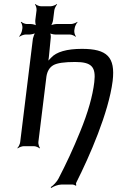

<svg xmlns="http://www.w3.org/2000/svg" viewBox="-20 -724 613 951"><path d="M447 -317C439 -249 416 -167 377 -72C343 12 307 89 270 160C262 176 243 196 231 203L234 207C245 199 268 190 285 190H339C344 190 353 194 356 196L358 193C357 191 355 185 358 180C423 51 518 -165 538 -323C552 -442 510 -482 386 -482C311 -482 259 -467 233 -438C226 -431 216 -421 213 -414L217 -413C219 -419 221 -431 222 -441L231 -533C233 -542 231 -559 226 -565L223 -562C227 -557 245 -553 254 -553H326C335 -553 349 -547 354 -542L356 -544C351 -549 347 -564 348 -573L350 -585C351 -594 359 -609 364 -614L363 -616C357 -611 341 -605 332 -605H260C251 -605 234 -601 228 -596L230 -594C236 -599 242 -616 243 -625L249 -673C250 -682 258 -697 263 -702L261 -704C256 -699 240 -693 231 -693H183C174 -693 160 -699 155 -704L153 -702C158 -697 162 -682 161 -673L155 -625C154 -616 156 -599 160 -594L162 -596C158 -601 141 -605 132 -605H113C104 -605 90 -611 86 -616L83 -614C88 -609 92 -594 91 -585L89 -573C88 -564 80 -549 75 -544L77 -542C82 -547 98 -553 107 -553H126C135 -553 152 -557 158 -562L156 -564C151 -559 145 -542 143 -533L80 -20C79 -11 72 4 66 9L68 11C73 6 89 0 98 0H148C157 0 171 6 176 11L178 9C174 4 169 -11 170 -20L210 -345C214 -371 225 -390 244 -401C263 -412 299 -417 352 -417C434 -417 456 -393 447 -317Z"/></svg>

Font: Gamestation Storm Oblique 
Style: Italic
Weight: 400
Designer: Jonas Hecksher
Foundry: Jonas Hecksher, Playtypeª, e-types AS
Version: Version 1.003